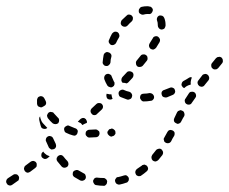

<svg xmlns="http://www.w3.org/2000/svg" viewBox="-33 -585 736 617"><path d="M276 -14Q273 -14 271 -12Q269 -11 268 -8Q267 -6 266 -4Q266 1 269 5Q272 10 277 10Q288 12 299 12Q304 13 307 9Q311 6 311 0Q312 -2 311 -4Q310 -7 308 -9Q307 -10 304 -12Q302 -13 300 -13Q290 -13 281 -14Q278 -15 276 -14ZM27 -6Q28 -9 28 -11Q29 -13 28 -16Q28 -18 26 -20Q23 -25 18 -25Q13 -26 9 -23Q0 -17 -8 -12Q-12 -9 -13 -4Q-14 1 -11 5Q-10 7 -8 9Q-6 10 -3 11Q-1 11 2 11Q4 10 6 9Q14 3 23 -3Q25 -4 27 -6ZM342 -15Q340 -13 339 -11Q337 -9 337 -7Q336 -4 337 -2Q338 3 342 6Q347 9 352 8Q362 6 373 2Q375 2 377 0Q379 -2 380 -4Q381 -6 381 -8Q381 -11 381 -13Q379 -18 374 -21Q370 -23 365 -21Q356 -18 347 -16Q344 -16 342 -15ZM210 -38Q205 -37 202 -33Q201 -31 201 -28Q200 -26 201 -23Q201 -21 203 -19Q204 -17 206 -16Q216 -10 225 -5Q228 -4 230 -4Q233 -4 235 -5Q237 -6 239 -7Q241 -9 242 -11Q244 -16 242 -21Q241 -26 236 -28Q228 -32 220 -37Q215 -40 210 -38ZM402 -34Q401 -29 404 -24Q405 -22 407 -21Q409 -20 411 -19Q414 -19 416 -19Q419 -19 421 -21Q430 -27 438 -34Q442 -37 443 -42Q443 -47 440 -51Q439 -53 436 -54Q434 -55 432 -56Q429 -56 427 -55Q424 -55 423 -53Q415 -47 407 -42Q403 -39 402 -34ZM84 -49Q85 -51 85 -54Q85 -56 85 -59Q84 -61 83 -63Q80 -67 74 -68Q69 -68 65 -65L49 -53Q45 -50 44 -44Q44 -39 47 -35Q50 -31 55 -30Q60 -30 64 -33L80 -45Q82 -47 84 -49ZM163 -87Q158 -87 154 -84Q152 -83 151 -80Q149 -78 149 -76Q149 -73 149 -71Q150 -69 151 -67Q158 -58 165 -50Q169 -46 174 -46Q179 -46 183 -49Q187 -53 187 -58Q187 -63 184 -67Q177 -74 171 -82Q168 -86 163 -87ZM454 -82Q453 -80 454 -78Q454 -75 455 -73Q456 -71 458 -69Q462 -66 467 -66Q472 -67 476 -71Q482 -79 489 -87Q490 -89 491 -92Q491 -94 491 -97Q490 -99 489 -101Q488 -103 486 -105Q482 -108 477 -107Q471 -106 468 -102Q462 -94 456 -87Q455 -85 454 -82ZM111 -74Q106 -75 102 -79Q99 -83 100 -88Q100 -93 104 -96L106 -98Q108 -94 112 -91Q117 -86 124 -84Q125 -83 127 -83L120 -77Q116 -74 111 -74ZM131 -147Q126 -149 122 -147Q117 -145 115 -140Q113 -135 115 -131Q119 -121 124 -111Q125 -109 127 -108Q129 -106 131 -105Q133 -104 136 -105Q138 -105 141 -106Q145 -108 147 -113Q148 -118 146 -123Q142 -131 138 -140Q136 -145 131 -147ZM493 -139Q493 -136 494 -134Q494 -131 496 -129Q497 -128 500 -126Q504 -124 509 -125Q514 -126 517 -131Q521 -140 527 -149Q529 -154 528 -159Q526 -164 521 -166Q519 -167 517 -167Q514 -168 512 -167Q510 -166 508 -165Q506 -163 505 -161Q500 -152 495 -143Q494 -141 493 -139ZM284 -148Q287 -152 287 -157Q287 -159 286 -162Q285 -164 283 -165Q281 -167 279 -168Q277 -169 274 -169Q263 -168 254 -168Q249 -168 245 -164Q242 -161 242 -155Q242 -150 246 -147Q249 -143 254 -143Q264 -143 275 -144Q280 -144 284 -148ZM331 -148Q334 -149 335 -151Q337 -153 338 -155Q338 -157 338 -160Q338 -165 334 -168Q330 -172 325 -172L324 -171Q322 -171 319 -170Q317 -169 316 -167Q314 -165 313 -163Q312 -161 312 -158Q313 -153 317 -150Q321 -146 326 -146L327 -147Q329 -147 331 -148ZM210 -150Q215 -153 216 -158Q218 -163 216 -167Q213 -172 208 -173Q200 -176 191 -180Q186 -183 182 -181Q177 -179 174 -175Q172 -170 174 -165Q175 -160 180 -158Q190 -153 201 -150Q206 -148 210 -150ZM98 -202Q96 -206 96 -211Q94 -209 93 -206Q93 -203 93 -200Q95 -190 98 -180Q99 -177 100 -175Q102 -174 104 -172Q106 -171 109 -171Q111 -170 113 -171Q115 -171 116 -172Q118 -173 119 -174Q111 -182 104 -190Q100 -195 98 -202ZM217 -194 225 -202Q227 -204 230 -205Q232 -206 234 -206Q237 -206 239 -205Q241 -204 243 -202Q245 -199 246 -196Q247 -193 246 -190Q243 -189 241 -188Q236 -186 232 -183Q230 -186 227 -189Q222 -192 217 -194ZM145 -186Q150 -186 154 -189Q157 -193 157 -198Q157 -204 153 -207Q147 -214 140 -221Q139 -223 137 -224Q134 -225 132 -225Q129 -226 127 -225Q125 -224 123 -223Q121 -221 120 -219Q119 -216 118 -214Q118 -212 119 -209Q120 -207 121 -205Q128 -196 136 -189Q140 -186 145 -186ZM526 -196Q528 -191 533 -189Q535 -188 537 -187Q540 -187 542 -188Q545 -189 547 -191Q548 -192 549 -194Q555 -206 559 -212Q561 -217 559 -222Q558 -227 553 -229Q551 -230 548 -231Q546 -231 544 -230Q541 -229 539 -228Q537 -226 536 -224Q533 -217 527 -205Q525 -201 526 -196ZM298 -242Q298 -247 294 -251Q291 -254 285 -254Q280 -254 277 -251L262 -237Q258 -233 258 -228Q258 -223 262 -219Q265 -215 270 -215Q276 -215 279 -219L294 -233Q298 -237 298 -242ZM103 -241Q101 -240 99 -240Q97 -240 95 -241Q92 -242 90 -243Q89 -245 87 -247Q86 -250 86 -252Q86 -258 86 -263Q86 -266 87 -268Q88 -270 89 -272Q91 -274 94 -275Q96 -276 98 -276Q102 -276 105 -274Q108 -272 110 -268Q111 -265 114 -260Q116 -256 115 -251Q113 -246 108 -244Q108 -243 107 -243Q107 -243 106 -243Q105 -242 103 -241ZM561 -264Q560 -261 561 -259Q561 -256 563 -254Q564 -252 566 -251Q570 -248 576 -249Q581 -250 583 -254Q589 -262 595 -271Q596 -273 597 -275Q597 -278 597 -280Q596 -283 595 -285Q594 -287 592 -288Q588 -291 582 -290Q577 -290 574 -285Q568 -276 563 -268Q561 -266 561 -264ZM459 -265Q463 -269 462 -275Q461 -280 457 -283Q453 -286 448 -286Q439 -284 429 -284Q424 -284 420 -281Q417 -277 417 -272Q417 -267 421 -263Q424 -259 429 -259Q440 -259 451 -261Q456 -261 459 -265ZM309 -276Q308 -280 310 -284Q312 -283 314 -283Q320 -281 325 -282Q326 -277 327 -272Q328 -270 329 -268Q326 -265 321 -265Q316 -265 312 -268Q309 -272 309 -276ZM386 -267Q390 -269 391 -274Q393 -279 390 -284Q388 -288 383 -290Q373 -292 365 -296Q361 -298 356 -296Q351 -294 349 -290Q347 -285 349 -280Q350 -275 355 -273Q365 -269 376 -265Q381 -264 386 -267ZM529 -287Q531 -291 529 -296Q528 -299 527 -300Q525 -302 522 -303Q520 -304 518 -304Q515 -304 513 -303Q504 -299 495 -296Q490 -295 487 -290Q485 -285 487 -280Q488 -275 493 -273Q498 -271 503 -272Q512 -276 522 -280Q527 -282 529 -287ZM551 -317Q552 -322 557 -325Q565 -329 574 -335Q576 -336 578 -337Q581 -337 583 -336Q583 -336 583 -336Q584 -336 584 -336Q582 -333 581 -328Q579 -321 580 -314Q580 -314 580 -313Q579 -313 579 -313Q571 -311 565 -307Q562 -305 559 -302Q557 -303 555 -304Q553 -306 552 -308Q549 -312 551 -317ZM320 -305Q325 -303 329 -306Q331 -307 333 -309Q334 -311 335 -314Q335 -316 335 -319Q335 -321 333 -323Q329 -331 326 -339Q325 -344 320 -346Q315 -349 310 -347Q306 -346 303 -341Q301 -336 302 -331Q306 -320 312 -310Q315 -306 320 -305ZM602 -317Q603 -312 607 -309Q609 -307 611 -307Q614 -306 616 -306Q618 -307 621 -308Q623 -309 624 -311L637 -327Q640 -331 639 -337Q638 -342 634 -345Q632 -346 630 -347Q628 -348 625 -347Q623 -347 621 -346Q618 -345 617 -343L604 -326Q601 -322 602 -317ZM357 -328Q357 -333 360 -337L374 -352Q377 -356 383 -356Q388 -356 392 -353Q396 -350 396 -344Q396 -339 393 -335L379 -320Q378 -319 376 -318Q375 -317 374 -317Q368 -319 362 -319Q362 -319 361 -319Q357 -323 357 -328ZM646 -373Q646 -368 650 -365Q652 -363 655 -362Q657 -362 659 -362Q662 -362 664 -363Q666 -364 668 -366L681 -382Q684 -386 683 -391Q683 -396 679 -400Q677 -401 675 -402Q672 -403 670 -402Q667 -402 665 -401Q663 -400 661 -398L648 -382Q645 -378 646 -373ZM441 -399Q441 -405 436 -408Q432 -411 427 -410Q422 -410 419 -406Q413 -398 406 -390Q403 -386 404 -381Q404 -376 408 -372Q412 -369 417 -370Q422 -370 426 -374Q432 -382 439 -390Q442 -394 441 -399ZM300 -377Q303 -373 308 -373Q313 -372 317 -376Q321 -379 322 -384Q322 -393 325 -403Q326 -408 323 -412Q320 -416 315 -417Q310 -419 306 -416Q301 -413 300 -408Q298 -397 297 -386Q296 -381 300 -377ZM481 -459Q479 -464 475 -467Q470 -470 465 -468Q460 -467 458 -462Q453 -454 448 -446Q445 -441 446 -436Q447 -431 451 -428Q456 -425 461 -426Q466 -428 469 -432Q475 -441 480 -450Q482 -454 481 -459ZM317 -448Q319 -444 323 -441Q328 -439 333 -441Q338 -443 340 -447Q344 -456 349 -464Q352 -469 350 -474Q349 -479 344 -482Q340 -484 335 -483Q330 -481 327 -477Q322 -468 318 -458Q315 -453 317 -448ZM495 -527Q493 -532 489 -534Q484 -536 479 -535Q474 -533 472 -528Q470 -523 472 -518Q474 -513 474 -506Q474 -505 474 -504Q474 -499 477 -495Q480 -491 485 -490Q491 -490 495 -493Q498 -497 499 -502Q499 -504 499 -506Q499 -517 495 -527ZM356 -516Q355 -513 355 -511Q355 -508 356 -506Q357 -504 359 -502Q363 -499 368 -499Q373 -499 377 -503Q383 -510 390 -516Q394 -520 394 -525Q395 -530 391 -534Q390 -536 387 -537Q385 -538 383 -538Q380 -538 378 -538Q376 -537 374 -535Q366 -528 358 -520Q357 -518 356 -516ZM422 -563Q420 -562 418 -561Q416 -559 415 -557Q413 -555 413 -552Q413 -550 413 -547Q414 -542 419 -540Q423 -537 428 -538Q435 -540 440 -540Q442 -540 444 -540Q449 -539 453 -542Q457 -546 458 -551Q459 -556 455 -560Q452 -564 447 -564Q444 -565 440 -565Q431 -565 422 -563Z"/></svg>

Font: FRB American Cursive Guidelines Dashed
Style: Italic
Weight: 400
Italic angle: -25°
Version: Version 2.0;Modular Font Editor K font №1